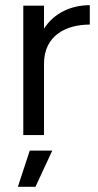

<svg xmlns="http://www.w3.org/2000/svg" viewBox="-20 -522 378 742"><path d="M70 0H150V-275C150 -387 238 -427 327 -427V-502C258 -502 190 -474 150 -411V-500H70ZM49 200H117L182 60H95Z"/></svg>

Font: HB Figtree Prototype
Style: Regular
Weight: 400
Designer: Alfredo Marco Pradil
Foundry: Hanken Design Co.®
Version: Version 1.002;Glyphs 3.2 (3228)